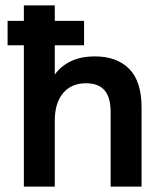

<svg xmlns="http://www.w3.org/2000/svg" viewBox="-20 -688 610 708"><path d="M68 0V-668H182V-413Q204 -444 241 -462Q278 -480 330 -480Q411 -480 456.5 -434Q502 -388 502 -292V0H388V-275Q388 -329 365.5 -355Q343 -381 297 -381Q243 -381 212.5 -344.5Q182 -308 182 -243V0ZM8 -521V-611H290V-521Z"/></svg>

Font: Gantari SemiBold
Style: Regular
Weight: 600
Designer: Anugrah Pasau
Foundry: Lafontype
Version: Version 1.000; ttfautohint (v1.8.3)